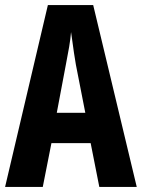

<svg xmlns="http://www.w3.org/2000/svg" viewBox="-20 -734 557 754"><path d="M370 0 336 -172H182L148 0H0L168 -714H346L517 0ZM278 -480Q274 -504 270.5 -526.5Q267 -549 264.5 -569.5Q262 -590 259 -608Q257 -582 251.5 -549.5Q246 -517 239 -482L203 -291H315Z"/></svg>

Font: Noto Sans Display ExtraCondensed
Style: Regular
Weight: 400
Width: 2
Version: Version 2.003